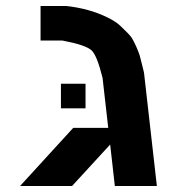

<svg xmlns="http://www.w3.org/2000/svg" viewBox="-20 -620 597 640"><path d="M347.2 -138.2 220.2 0H46.9L224.1 -193.8H340.8L321.8 -360.8Q303.2 -435.5 285.2 -452.1Q265.6 -470.2 188 -484.9H115.2V-600.1H200.2Q277.3 -591.8 337.9 -562Q367.2 -547.9 382.8 -532.2Q387.2 -527.8 394.5 -520.8Q401.9 -513.7 404.8 -510.7Q407.7 -507.8 412.6 -502.2Q417.5 -496.6 420.2 -492.2Q422.9 -487.8 426.5 -480.7Q430.2 -473.6 434.1 -464.8Q439.5 -452.6 442.1 -445.3Q444.8 -438 445.8 -434.6Q446.8 -431.2 449.2 -421.4Q451.7 -411.6 454.1 -401.9Q460 -379.4 460 -377.9L502.9 0H362.8ZM183.1 -340.8H265.1V-258.8H183.1Z"/></svg>

Font: Miedinger*
Style: Bold
Weight: 700
Version: Version 001.000